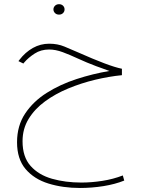

<svg xmlns="http://www.w3.org/2000/svg" viewBox="-20 -578 689 935"><path d="M240.2 -532.2Q240.2 -542.5 247.8 -550Q255.4 -557.6 267.6 -557.6Q279.3 -557.6 286.9 -550.3Q294.4 -543 294.4 -532.2Q294.4 -521.5 286.9 -514.2Q279.3 -506.8 267.6 -506.8Q255.4 -506.8 247.8 -514.4Q240.2 -522 240.2 -532.2ZM573.7 -243.2V-211.9Q510.3 -205.6 442.9 -189.5Q375.5 -173.3 312.5 -147.2Q249.5 -121.1 199.2 -84.2Q148.9 -47.4 119.4 1Q89.8 49.3 89.8 109.9Q89.8 186 128.9 230Q168 273.9 233.2 292.5Q298.3 311 376.5 311Q425.8 311 478.8 302.7Q531.7 294.4 578.1 276.4L585 301.3Q540.5 319.3 483.6 328.4Q426.8 337.4 369.1 337.4Q286.1 337.4 216.3 315.9Q146.5 294.4 104.7 245.4Q63 196.3 63 114.7Q63 34.2 102.5 -25.1Q142.1 -84.5 207.5 -125.7Q272.9 -167 352.5 -192.9Q432.1 -218.8 512.7 -232.4Q512.7 -232.4 502 -236.3Q491.2 -240.2 476.6 -245.6Q461.9 -251 449.2 -255.4Q401.4 -273.4 360.8 -292.2Q320.3 -311 285.4 -324Q250.5 -336.9 219.2 -336.9Q179.2 -336.9 148.7 -317.1Q118.2 -297.4 98.1 -273.9L93.8 -268.6L69.8 -280.3L74.2 -286.1Q103 -323.7 140.1 -344.5Q177.2 -365.2 219.7 -365.2Q260.3 -365.2 293.7 -351.3Q327.1 -337.4 362.8 -321.8Q433.1 -290.5 487.3 -270Q541.5 -249.5 573.7 -243.2Z"/></svg>

Font: Vazirmatn RD Thin
Style: Regular
Weight: 100
Designer: Saber Rastikerdar
Foundry: Saber Rastikerdar
Version: Version 32.102